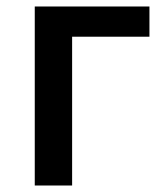

<svg xmlns="http://www.w3.org/2000/svg" viewBox="-20 -571 509 591"><path d="M87 0H202V-458H440V-551H87Z"/></svg>

Font: Noto Sans JP Medium
Style: Regular
Weight: 500
Designer: Ryoko NISHIZUKA 西塚涼子 (kana, bopomofo & ideographs); Paul D. Hunt (Latin, Greek & Cyrillic); Sandoll Communications 산돌커뮤니
Foundry: Adobe
Version: Version 2.004;hotconv 1.0.118;makeotfexe 2.5.65603